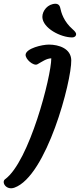

<svg xmlns="http://www.w3.org/2000/svg" viewBox="-31 -996 424 1019"><path d="M-3.9 -44.9C-24.9 -29.8 1 15.6 45.4 0C216.3 -60.5 349.6 -566.4 347.2 -676.8C345.7 -738.3 281.7 -759.3 228.5 -759.3C191.4 -759.3 109.4 -739.3 105 -707C101.6 -683.1 147 -643.6 167.5 -654.8C193.8 -669.4 214.8 -685.5 241.2 -686.5C241.2 -590.3 124 -137.7 -3.9 -44.9ZM352.5 -797.4C363.8 -797.4 373 -803.7 373 -815.4C373 -821.3 366.2 -830.6 356.4 -838.9C306.2 -882.3 293.9 -929.7 288.6 -954.6C285.2 -969.7 275.4 -976.1 264.6 -976.1C222.7 -976.1 193.4 -939 193.8 -905.8C195.3 -846.2 292 -796.9 352.5 -797.4Z"/></svg>

Font: Courgette
Style: Regular
Weight: 400
Designer: Karolina Lach
Foundry: Karolina Lach
Version: Version 1.002